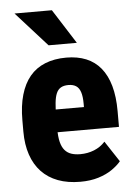

<svg xmlns="http://www.w3.org/2000/svg" viewBox="-54 -791 589 842"><g transform="rotate(-5 240.5 -370.0)"><path d="M265.6 9.8Q210.4 9.8 167.5 -6.3Q124.5 -22.5 95.2 -53.5Q65.9 -84.5 50.8 -129.2Q35.6 -173.8 35.6 -231V-280.8Q35.6 -344.7 49.6 -392.8Q63.5 -440.9 90.3 -473.1Q117.2 -505.4 157.7 -521.7Q198.2 -538.1 251 -538.1Q300.3 -538.1 338.4 -522.5Q376.5 -506.8 402.3 -475.3Q428.2 -443.8 441.7 -396.2Q455.1 -348.6 455.1 -285.2V-215.3H94.7V-315.4H309.6V-330.1Q309.6 -362.3 303.2 -381.3Q296.9 -400.4 283.7 -408.9Q270.5 -417.5 250 -417.5Q229.5 -417.5 216.6 -409.9Q203.6 -402.3 196.8 -386.2Q189.9 -370.1 187.3 -343.8Q184.6 -317.4 184.6 -280.8V-231Q184.6 -195.3 190.4 -172.1Q196.3 -148.9 208 -135.5Q219.7 -122.1 236.6 -116.5Q253.4 -110.8 275.9 -110.8Q308.6 -110.8 337.2 -122.3Q365.7 -133.8 385.7 -156.2L445.8 -64.9Q431.6 -47.4 406.5 -29.8Q381.3 -12.2 345.9 -1.2Q310.5 9.8 265.6 9.8ZM206.5 -750.5 303.2 -598.6H178.7L42 -750.5Z"/></g></svg>

Font: Roboto Condensed ExtraBold
Style: Regular
Weight: 800
Designer: Christian Robertson
Foundry: Google
Version: Version 3.008; 2023